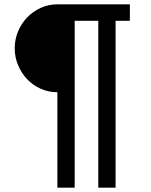

<svg xmlns="http://www.w3.org/2000/svg" viewBox="-20 -718 697 887"><path d="M245 -292Q204 -292 168 -308Q132 -324 105.5 -352Q79 -380 63.5 -417Q48 -454 48 -495Q48 -536 63.5 -573Q79 -610 105.5 -637.5Q132 -665 168 -681.5Q204 -698 245 -698H580V-622H514V149H434V-622H325V149H245Z"/></svg>

Font: IBM Plex Sans Devanagari Text
Style: Regular
Weight: 450
Designer: Mike Abbink, Paul van der Laan, Pieter van Rosmalen, Erin McLaughlin
Foundry: Bold Monday
Version: Version 1.1